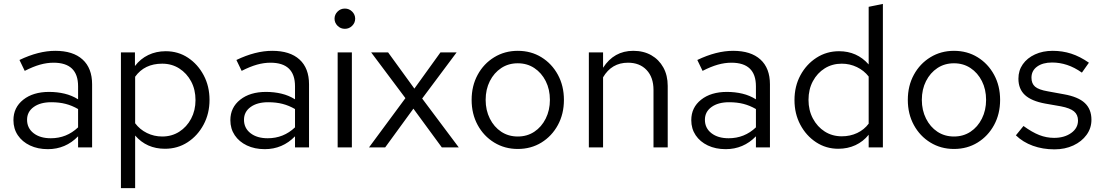

<svg xmlns="http://www.w3.org/2000/svg" viewBox="-20 -757 5661 986"><path d="M226 9Q174 9 134 -10Q94 -29 71.5 -62.5Q49 -96 49 -140Q49 -205 99.5 -245Q150 -285 232 -285Q274 -285 311.5 -276Q349 -267 381 -247V-314Q381 -435 255 -435Q221 -435 185.5 -425Q150 -415 107 -393L80 -449Q178 -496 264 -496Q355 -496 404 -451.5Q453 -407 453 -324V0H381V-57Q349 -24 310 -7.5Q271 9 226 9ZM119 -142Q119 -99 152.5 -73Q186 -47 241 -47Q322 -47 381 -103V-197Q350 -215 317 -223.5Q284 -232 243 -232Q187 -232 153 -207.5Q119 -183 119 -142Z M601 209V-488H673V-418Q701 -455 741.5 -474.5Q782 -494 831 -494Q895 -494 945.5 -460.5Q996 -427 1026 -370.5Q1056 -314 1056 -244Q1056 -174 1025.5 -117Q995 -60 943.5 -26.5Q892 7 827 7Q733 7 674 -61V209ZM813 -56Q862 -56 900.5 -80.5Q939 -105 961.5 -147.5Q984 -190 984 -243Q984 -297 961.5 -339Q939 -381 900.5 -405.5Q862 -430 813 -430Q722 -430 674 -363V-124Q698 -92 734.5 -74Q771 -56 813 -56Z M1340 9Q1288 9 1248 -10Q1208 -29 1185.5 -62.5Q1163 -96 1163 -140Q1163 -205 1213.5 -245Q1264 -285 1346 -285Q1388 -285 1425.5 -276Q1463 -267 1495 -247V-314Q1495 -435 1369 -435Q1335 -435 1299.5 -425Q1264 -415 1221 -393L1194 -449Q1292 -496 1378 -496Q1469 -496 1518 -451.5Q1567 -407 1567 -324V0H1495V-57Q1463 -24 1424 -7.5Q1385 9 1340 9ZM1233 -142Q1233 -99 1266.5 -73Q1300 -47 1355 -47Q1436 -47 1495 -103V-197Q1464 -215 1431 -223.5Q1398 -232 1357 -232Q1301 -232 1267 -207.5Q1233 -183 1233 -142Z M1714 0V-488H1787V0ZM1751 -609Q1729 -609 1713.5 -624.5Q1698 -640 1698 -661Q1698 -682 1713.5 -697.5Q1729 -713 1751 -713Q1773 -713 1788.5 -697.5Q1804 -682 1804 -661Q1804 -640 1788.5 -624.5Q1773 -609 1751 -609Z M1875 0 2062 -253 1886 -488H1973L2108 -302L2242 -488H2325L2148 -251L2336 0H2249L2103 -199L1958 0Z M2639 8Q2572 8 2518 -25Q2464 -58 2433 -115Q2402 -172 2402 -244Q2402 -316 2433 -373Q2464 -430 2518 -463Q2572 -496 2639 -496Q2707 -496 2760.5 -463Q2814 -430 2845 -373Q2876 -316 2876 -244Q2876 -172 2845 -115Q2814 -58 2760.5 -25Q2707 8 2639 8ZM2639 -56Q2687 -56 2724 -80.5Q2761 -105 2782.5 -148Q2804 -191 2804 -244Q2804 -298 2782.5 -340.5Q2761 -383 2724 -407.5Q2687 -432 2639 -432Q2591 -432 2554 -407.5Q2517 -383 2495.5 -340.5Q2474 -298 2474 -244Q2474 -191 2495.5 -148Q2517 -105 2554 -80.5Q2591 -56 2639 -56Z M3004 0V-488H3077V-409Q3133 -496 3232 -496Q3285 -496 3324.5 -473.5Q3364 -451 3386.5 -410.5Q3409 -370 3409 -316V0H3336V-295Q3336 -360 3300.5 -397.5Q3265 -435 3205 -435Q3121 -435 3077 -360V0Z M3707 9Q3655 9 3615 -10Q3575 -29 3552.5 -62.5Q3530 -96 3530 -140Q3530 -205 3580.5 -245Q3631 -285 3713 -285Q3755 -285 3792.5 -276Q3830 -267 3862 -247V-314Q3862 -435 3736 -435Q3702 -435 3666.5 -425Q3631 -415 3588 -393L3561 -449Q3659 -496 3745 -496Q3836 -496 3885 -451.5Q3934 -407 3934 -324V0H3862V-57Q3830 -24 3791 -7.5Q3752 9 3707 9ZM3600 -142Q3600 -99 3633.5 -73Q3667 -47 3722 -47Q3803 -47 3862 -103V-197Q3831 -215 3798 -223.5Q3765 -232 3724 -232Q3668 -232 3634 -207.5Q3600 -183 3600 -142Z M4285 7Q4222 7 4171 -26.5Q4120 -60 4090 -116.5Q4060 -173 4060 -243Q4060 -314 4090.5 -370.5Q4121 -427 4173 -460.5Q4225 -494 4289 -494Q4381 -494 4441 -426V-722L4514 -737V0H4441V-65Q4413 -30 4373 -11.5Q4333 7 4285 7ZM4303 -57Q4346 -57 4382 -74Q4418 -91 4441 -122V-364Q4417 -395 4380.5 -412.5Q4344 -430 4303 -430Q4254 -430 4215.5 -406Q4177 -382 4154.5 -340Q4132 -298 4132 -244Q4132 -191 4154.5 -148.5Q4177 -106 4215.5 -81.5Q4254 -57 4303 -57Z M4879 8Q4812 8 4758 -25Q4704 -58 4673 -115Q4642 -172 4642 -244Q4642 -316 4673 -373Q4704 -430 4758 -463Q4812 -496 4879 -496Q4947 -496 5000.5 -463Q5054 -430 5085 -373Q5116 -316 5116 -244Q5116 -172 5085 -115Q5054 -58 5000.5 -25Q4947 8 4879 8ZM4879 -56Q4927 -56 4964 -80.5Q5001 -105 5022.5 -148Q5044 -191 5044 -244Q5044 -298 5022.5 -340.5Q5001 -383 4964 -407.5Q4927 -432 4879 -432Q4831 -432 4794 -407.5Q4757 -383 4735.5 -340.5Q4714 -298 4714 -244Q4714 -191 4735.5 -148Q4757 -105 4794 -80.5Q4831 -56 4879 -56Z M5395 10Q5335 10 5284 -8.5Q5233 -27 5197 -62L5236 -110Q5280 -78 5317 -63.5Q5354 -49 5393 -49Q5446 -49 5481 -74Q5516 -99 5516 -138Q5516 -168 5495.5 -185Q5475 -202 5428 -211L5348 -225Q5277 -238 5243.5 -269Q5210 -300 5210 -353Q5210 -395 5232.5 -427Q5255 -459 5295 -477.5Q5335 -496 5386 -496Q5436 -496 5481 -481.5Q5526 -467 5572 -435L5536 -384Q5498 -411 5460 -423.5Q5422 -436 5383 -436Q5335 -436 5306 -415Q5277 -394 5277 -358Q5277 -328 5295.5 -312Q5314 -296 5361 -288L5443 -273Q5517 -260 5551 -228Q5585 -196 5585 -142Q5585 -99 5560 -64.5Q5535 -30 5492 -10Q5449 10 5395 10Z"/></svg>

Font: Red Hat Text VF
Style: Regular
Weight: 400
Designer: Pentagram, MCKL
Foundry: Pentagram, MCKL
Version: Version 1.023